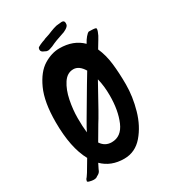

<svg xmlns="http://www.w3.org/2000/svg" viewBox="-208 -951 992 1103"><g transform="rotate(-30 287.5 -400.0)"><path d="M187 -764Q187 -766 189 -774Q190 -779 209 -787.5Q228 -796 239 -799Q245 -803 261 -807.5Q277 -812 300 -822L322 -830Q343 -837 357 -837L377 -839Q395 -839 395 -822Q395 -815 394 -811Q391 -800 374.5 -790Q358 -780 345 -777Q297 -762 260 -744Q256 -743 245.5 -739Q235 -735 228 -735Q218 -735 207 -742Q187 -749 187 -764ZM480 -597Q503 -546 510.5 -482.5Q518 -419 518 -343Q518 -263 494 -178.5Q470 -94 420 -36Q370 22 297 22Q210 22 155 -33L139 -1Q134 13 128.5 18.5Q123 24 117.5 27Q112 30 110 31Q102 39 85 39Q73 39 59 35Q45 32 45 26Q45 24 49 14Q54 9 56.5 5Q59 1 70 -15L114 -89Q60 -187 60 -357Q60 -490 96.5 -570Q133 -650 185.5 -682Q238 -714 290 -714Q383 -714 439 -658L440 -660Q450 -679 463 -694.5Q476 -710 485 -713Q519 -713 530 -709Q537 -707 529.5 -686Q522 -665 509 -645ZM186 -217Q189 -222 200 -244L223 -284Q353 -505 363 -520L365 -523Q337 -570 299 -570Q258 -570 231.5 -529.5Q205 -489 193 -429.5Q181 -370 181 -314Q181 -257 186 -217ZM406 -335Q406 -398 393 -449Q288 -257 267 -226L213 -134Q238 -96 282 -96Q346 -96 376 -166Q406 -236 406 -335Z"/></g></svg>

Font: Barrio
Style: Regular
Weight: 400
Designer: Pablo Cosgaya & Sergio Jimenez
Foundry: Pablo Cosgaya & Sergio Jimenez
Version: Version 1.005